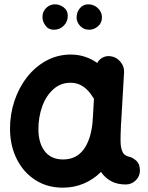

<svg xmlns="http://www.w3.org/2000/svg" viewBox="-20 -804 679 881"><path d="M556.6 42.5Q518.1 42.5 490 27.3Q461.9 12.2 443.4 -15.1Q408.7 19.5 364.3 38.3Q319.8 57.1 268.1 57.1Q197.3 57.1 142.8 22.5Q88.4 -12.2 57.6 -72.8Q26.9 -133.3 25.9 -210Q25.4 -277.3 45.7 -339.1Q65.9 -400.9 103.5 -449.2Q141.1 -497.6 192.6 -525.6Q244.1 -553.7 305.2 -553.7Q371.1 -553.7 426.3 -515.1Q434.6 -531.2 451.2 -540Q467.8 -548.8 487.8 -545.9Q514.6 -542.5 532.7 -520.5Q550.8 -498.5 549.3 -472.7L536.1 -244.6Q535.6 -239.3 535.2 -233.4Q534.2 -212.4 533.4 -185.5Q532.7 -158.7 533.7 -143.6Q535.2 -121.6 543.2 -105Q551.3 -88.4 577.6 -83.5Q593.3 -78.1 607.4 -64.5Q621.6 -50.8 622.1 -22Q622.1 4.9 602.8 23.7Q583.5 42.5 556.6 42.5ZM269.5 -72.3Q328.6 -72.3 362.5 -116.5Q396.5 -160.6 404.8 -243.2Q404.8 -250 405.3 -255.9Q405.3 -260.3 406.2 -264.2L411.1 -351.1Q407.2 -355.5 404.3 -360.8Q386.2 -390.6 360.8 -407.5Q335.4 -424.3 303.7 -424.3Q257.8 -424.3 224.4 -394Q190.9 -363.8 173.3 -314.5Q155.8 -265.1 156.2 -208.5Q157.2 -145 186.5 -108.6Q215.8 -72.3 269.5 -72.3ZM447.8 -724.1Q447.8 -698.7 429.4 -683.1Q411.1 -667.5 389.2 -667.5Q363.8 -667.5 347.7 -685.1Q331.5 -702.6 331.5 -723.6Q331.5 -748.5 346.7 -766.4Q361.8 -784.2 384.8 -784.2Q410.6 -784.2 429.2 -766.6Q447.8 -749 447.8 -724.1ZM291 -731.4Q291 -704.6 272.5 -686Q253.9 -667.5 227.1 -667.5Q202.6 -667.5 188.7 -686.5Q174.8 -705.6 174.8 -726.1Q174.8 -750.5 191.7 -767.3Q208.5 -784.2 232.4 -784.2Q253.9 -784.2 272.5 -770Q291 -755.9 291 -731.4Z"/></svg>

Font: Mikhak-DS1-FD Bold
Style: Bold
Weight: 700
Designer: Amin Abedi
Version: Version 3.2